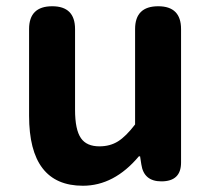

<svg xmlns="http://www.w3.org/2000/svg" viewBox="-20 -580 677 614"><path d="M245 14Q73 14 73 -210V-487Q73 -560 147 -560Q220 -560 220 -487V-229Q220 -165 239 -138Q257 -112 298 -112Q332 -112 357.5 -128Q383 -144 412 -182V-487Q412 -560 486 -560Q559 -560 559 -487V-280V-60Q559 0 496 0Q440 0 432 -54L428 -80H424Q345 14 245 14Z"/></svg>

Font: GenSenRounded TW B
Style: Regular
Weight: 700
Version: Version 1.501;PS 1;hotconv 16.6.51;makeotf.lib2.5.65220